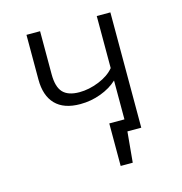

<svg xmlns="http://www.w3.org/2000/svg" viewBox="-102 -630 819 866"><g transform="rotate(-15 307.5 -197.5)"><path d="M426.7 -538.5H490.3V0H425.6L412.3 142.6H355.9V-55.9H426.7V-237.4Q395.4 -208.2 349.2 -191Q303.1 -173.8 252.8 -173.8Q176.4 -173.8 137.4 -214.1Q98.5 -254.4 98.5 -329.7V-538.5H162.1V-336.9Q162.1 -278.5 186.2 -252.6Q210.3 -226.7 263.1 -226.7Q307.7 -226.7 354.6 -245.6Q401.5 -264.6 426.7 -295.4Z"/></g></svg>

Font: Fira Code Fixed Light
Style: Regular
Weight: 300
Monospace: yes
Designer: Carrois Corporate, Edenspiekermann AG, Nikita Prokopov
Foundry: Carrois Corporate, Edenspiekermann AG, Nikita Prokopov
Version: Version 5.002